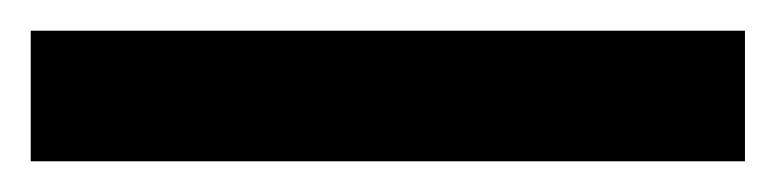

<svg xmlns="http://www.w3.org/2000/svg" viewBox="-22 56 505 125"><path d="M463 161V76H-2V161Z"/></svg>

Font: Noto Sans Armenian ExtraCondensed SemiBold
Style: Regular
Weight: 600
Width: 2
Designer: Monotype Design Team
Foundry: Monotype Imaging Inc.
Version: Version 2.008